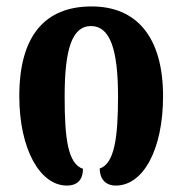

<svg xmlns="http://www.w3.org/2000/svg" viewBox="-20 -569 567 597"><path d="M188 8C223 8 238 -13 238 -44C191 -60 181 -138 181 -269C181 -416 204 -488 263 -488C322 -488 347 -416 347 -269C347 -142 336 -60 290 -45C290 -14 307 8 340 8C426 8 487 -105 487 -270C487 -457 402 -549 265 -549C119 -549 40 -457 40 -270C40 -106 104 8 188 8Z"/></svg>

Font: Noto Serif Georgian Condensed Bold
Style: Regular
Weight: 700
Width: 3
Designer: Monotype Design Team, Akaki Razmadze
Foundry: Google LLC
Version: Version 2.003